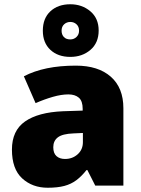

<svg xmlns="http://www.w3.org/2000/svg" viewBox="-20 -871 663 901"><path d="M336 -563Q441 -563 500 -511Q559 -459 559 -363V0H427L390 -73H386Q363 -44 338.5 -25.5Q314 -7 282 1.5Q250 10 204 10Q132 10 84 -34Q36 -78 36 -169Q36 -258 97.5 -301Q159 -344 276 -349L368 -352V-360Q368 -397 350 -412.5Q332 -428 301 -428Q268 -428 228 -416.5Q188 -405 147 -387L92 -513Q140 -538 200.5 -550.5Q261 -563 336 -563ZM325 -245Q273 -243 251.5 -226.5Q230 -210 230 -180Q230 -152 245 -138.5Q260 -125 285 -125Q320 -125 344.5 -147Q369 -169 369 -204V-247ZM310 -604Q252 -604 216.5 -637Q181 -670 181 -727Q181 -785 216.5 -818Q252 -851 310 -851Q365 -851 404 -818Q443 -785 443 -728Q443 -670 404.5 -637Q366 -604 310 -604ZM310 -686Q327 -686 339 -697.5Q351 -709 351 -727Q351 -746 339 -757Q327 -768 310 -768Q293 -768 281 -757Q269 -746 269 -727Q269 -709 279.5 -697.5Q290 -686 310 -686Z"/></svg>

Font: Noto Sans Georgian Black
Style: Regular
Weight: 900
Designer: Monotype Design Team, Akaki Razmadze
Foundry: Google LLC
Version: Version 2.005; ttfautohint (v1.8.4.7-5d5b)